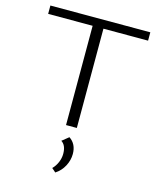

<svg xmlns="http://www.w3.org/2000/svg" viewBox="-135 -753 937 1134"><g transform="rotate(15 333.0 -185.5)"><path d="M641 -607H368V0H302V-607H30V-658H641ZM385 155Q385 193 366 229Q347 265 313 287L289 266Q308 247 319 221Q330 195 330 169Q330 116 299 97L340 64Q385 94 385 155Z"/></g></svg>

Font: Ysabeau Infant Semilight
Style: Regular
Weight: 300
Designer: Christian Thalmann (Catharsis Fonts)
Version: Version 0.003